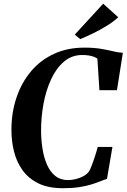

<svg xmlns="http://www.w3.org/2000/svg" viewBox="-20 -1010 686 1040"><path d="M320.5 9.5Q241 9.5 187.5 -17Q134 -43.5 102 -88.2Q70 -133 56 -189Q42 -245 42 -304Q41.5 -398.5 68.8 -480Q96 -561.5 147.2 -622.8Q198.5 -684 271.8 -718Q345 -752 436.5 -752Q489.5 -752 527.5 -745.5Q565.5 -739 594 -732Q622.5 -725 645.5 -724L613.5 -521.5H518.5L507.5 -692.5Q499 -698.5 486.8 -703Q474.5 -707.5 459 -709.8Q443.5 -712 424.5 -712Q368.5 -712 326.5 -676.2Q284.5 -640.5 256.8 -580.5Q229 -520.5 215.5 -447Q202 -373.5 202.5 -298Q203 -249.5 210.5 -202.5Q218 -155.5 234.8 -117.5Q251.5 -79.5 279.5 -57Q307.5 -34.5 349 -34.5Q367.5 -34.5 389.8 -39.8Q412 -45 432 -55.8Q452 -66.5 463.5 -83.5Q468.5 -92.5 475 -108.8Q481.5 -125 488 -144Q494.5 -163 500.2 -181.5Q506 -200 509.5 -214H589L559.5 -41Q544.5 -36.5 524 -28.2Q503.5 -20 475.8 -11.2Q448 -2.5 409.8 3.5Q371.5 9.5 320.5 9.5ZM414.5 -798 385 -822.5 539 -990 620.5 -916.5Q592 -890.5 556.2 -868.8Q520.5 -847 483.8 -829.2Q447 -811.5 414.5 -798Z"/></svg>

Font: Merriweather 96pt
Style: Bold Italic
Weight: 700
Italic angle: -7.8°
Version: Version 2.101